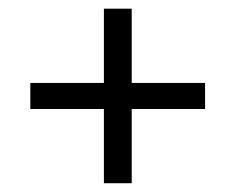

<svg xmlns="http://www.w3.org/2000/svg" viewBox="-20 -582 542 442"><path d="M219.2 -160.2V-331.1H49.8V-391.1H219.2V-562H283.2V-391.1H452.1V-331.1H283.2V-160.2Z"/></svg>

Font: Lumene Sans Condensed
Style: Regular
Weight: 400
Width: 3
Designer: Deni Anggara
Version: Version 1.003;Glyphs 3.1.2 (3151)